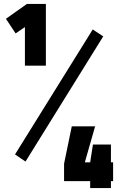

<svg xmlns="http://www.w3.org/2000/svg" viewBox="-20 -810 610 971"><path d="M106 -478V-673L59 -641L10 -715L116 -790H212V-478ZM109 7 56 -29 449 -661 502 -626ZM436 141V106H304V18L343 -171H461L409 11H436L450 -79H541V11H552V106H541V141Z"/></svg>

Font: Titillium Web SemiBold
Style: Regular
Weight: 600
Designer: Mohamed Gaber, Accademia di Belle Arti di Urbino
Foundry: Kief Type Foundry, Accademia di Belle Arti di Urbino
Version: Version 3.000; ttfautohint (v1.8.4)